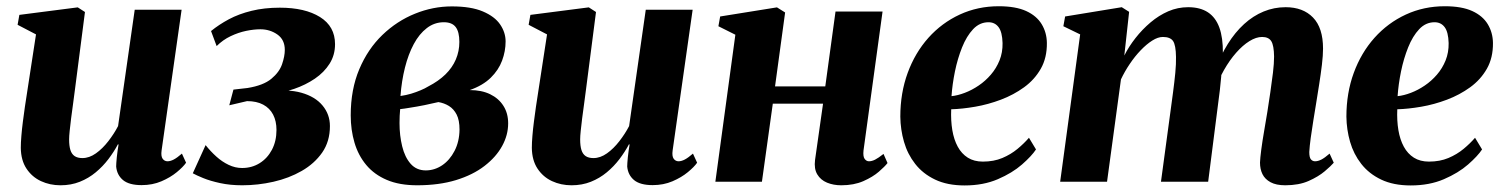

<svg xmlns="http://www.w3.org/2000/svg" viewBox="-20 -568 4696 600"><path d="M169 11Q136 11 108 -2Q80 -15 62.8 -41Q45.5 -67 45 -106Q45 -122.5 46.8 -143.5Q48.5 -164.5 51.5 -187.8Q54.5 -211 57.8 -234.2Q61 -257.5 64.5 -278L92.5 -460.5L35 -490.5L40.5 -521.5L223 -545L245.5 -530.5L214 -286.5Q211.5 -265.5 208.2 -242.5Q205 -219.5 202.2 -198Q199.5 -176.5 197.8 -159.5Q196 -142.5 196 -132.5Q196 -112 200 -99.2Q204 -86.5 213.2 -80.2Q222.5 -74 237.5 -74Q259 -74 279.8 -88.8Q300.5 -103.5 318.5 -126.8Q336.5 -150 349 -174L401 -537.5H547.5L485 -98Q482.5 -80 488.2 -72Q494 -64 503.5 -64Q512.5 -64 523 -69.5Q533.5 -75 548.5 -88L561.5 -59.5Q552.5 -46.5 532.5 -30Q512.5 -13.5 484.5 -1.5Q456.5 10.5 422.5 10.5Q383.5 10.5 364.5 -5.2Q345.5 -21 343 -47.5Q343 -51.5 343.5 -59.2Q344 -67 345 -76.8Q346 -86.5 347.5 -97Q349 -107.5 350.5 -116.5L348.5 -117Q336 -93.5 318.8 -70.8Q301.5 -48 279.2 -29.5Q257 -11 229.5 0Q202 11 169 11Z M737 11Q699 11 668 4.2Q637 -2.5 615 -11.5Q593 -20.5 582.5 -26.5L622.5 -114.5Q638 -95 656 -78.8Q674 -62.5 694.5 -52.8Q715 -43 736.5 -43Q767 -43 791.2 -58Q815.5 -73 829.8 -100Q844 -127 844 -162Q844 -189.5 833.5 -209.8Q823 -230 802.5 -241Q782 -252 752 -252L696.5 -239L709.5 -288L753.5 -293Q803 -301 828 -321.8Q853 -342.5 861.5 -367.5Q870 -392.5 870 -412Q870 -444 846.8 -460.2Q823.5 -476.5 793.5 -476.5Q773.5 -476.5 749.2 -471.5Q725 -466.5 700.8 -455Q676.5 -443.5 657 -424L639.5 -471Q664 -491 695.2 -507.8Q726.5 -524.5 766.2 -534.2Q806 -544 854.5 -544Q933 -544 980 -514.8Q1027 -485.5 1027 -430Q1027 -396 1010 -369Q993 -342 964 -322.2Q935 -302.5 899.2 -290.2Q863.5 -278 827 -274L818 -281Q878.5 -290.5 921.8 -278.2Q965 -266 988 -238.2Q1011 -210.5 1011 -174Q1011 -126 986.8 -91.2Q962.5 -56.5 922.8 -33.8Q883 -11 834.5 0Q786 11 737 11Z M1283.5 11Q1228 11 1188.8 -5.8Q1149.5 -22.5 1124.5 -52.5Q1099.5 -82.5 1087.8 -122.2Q1076 -162 1076 -207.5Q1076 -288.5 1102.8 -351.8Q1129.5 -415 1175 -458.8Q1220.5 -502.5 1276.8 -525.2Q1333 -548 1392 -548Q1452 -548 1489 -532.2Q1526 -516.5 1543 -491.5Q1560 -466.5 1560 -438.5Q1560 -408 1549 -378.5Q1538 -349 1513.5 -325Q1489 -301 1448 -286.5Q1485 -286.5 1511.8 -273.5Q1538.5 -260.5 1553.2 -237.2Q1568 -214 1568 -182.5Q1568 -146 1549.2 -111.8Q1530.5 -77.5 1494.2 -49.5Q1458 -21.5 1405 -5.2Q1352 11 1283.5 11ZM1310.5 -35.5Q1338 -35.5 1361.8 -51.5Q1385.5 -67.5 1400.5 -96.5Q1415.5 -125.5 1416 -163Q1416 -192.5 1407 -210Q1398 -227.5 1383 -236.8Q1368 -246 1350 -249Q1340.5 -247 1329.5 -244.5Q1318.5 -242 1306.8 -239.5Q1295 -237 1283 -235Q1270.5 -233 1257.5 -230.8Q1244.5 -228.5 1230.5 -227Q1229.5 -217.5 1229 -206Q1228.5 -194.5 1228.5 -183.5Q1228.5 -144.5 1236.8 -110.8Q1245 -77 1263.2 -56.2Q1281.5 -35.5 1310.5 -35.5ZM1231.5 -268Q1249 -270.5 1264.8 -275.2Q1280.5 -280 1294.2 -285.8Q1308 -291.5 1318.5 -298Q1350.5 -314.5 1372 -335.5Q1393.5 -356.5 1404.5 -382.2Q1415.5 -408 1415.5 -437Q1415.5 -468.5 1404 -483.5Q1392.5 -498.5 1367 -498.5Q1337.5 -498.5 1313.8 -480.2Q1290 -462 1273 -430.2Q1256 -398.5 1245.5 -356.8Q1235 -315 1231.5 -268Z M1766 11Q1733 11 1705 -2Q1677 -15 1659.8 -41Q1642.5 -67 1642 -106Q1642 -122.5 1643.8 -143.5Q1645.5 -164.5 1648.5 -187.8Q1651.5 -211 1654.8 -234.2Q1658 -257.5 1661.5 -278L1689.5 -460.5L1632 -490.5L1637.5 -521.5L1820 -545L1842.5 -530.5L1811 -286.5Q1808.5 -265.5 1805.2 -242.5Q1802 -219.5 1799.2 -198Q1796.5 -176.5 1794.8 -159.5Q1793 -142.5 1793 -132.5Q1793 -112 1797 -99.2Q1801 -86.5 1810.2 -80.2Q1819.5 -74 1834.5 -74Q1856 -74 1876.8 -88.8Q1897.5 -103.5 1915.5 -126.8Q1933.5 -150 1946 -174L1998 -537.5H2144.5L2082 -98Q2079.5 -80 2085.2 -72Q2091 -64 2100.5 -64Q2109.5 -64 2120 -69.5Q2130.5 -75 2145.5 -88L2158.5 -59.5Q2149.5 -46.5 2129.5 -30Q2109.5 -13.5 2081.5 -1.5Q2053.5 10.5 2019.5 10.5Q1980.5 10.5 1961.5 -5.2Q1942.5 -21 1940 -47.5Q1940 -51.5 1940.5 -59.2Q1941 -67 1942 -76.8Q1943 -86.5 1944.5 -97Q1946 -107.5 1947.5 -116.5L1945.5 -117Q1933 -93.5 1915.8 -70.8Q1898.5 -48 1876.2 -29.5Q1854 -11 1826.5 0Q1799 11 1766 11Z M2678.5 -98Q2676.5 -79 2682 -71.5Q2687.5 -64 2695.5 -64Q2704.5 -64 2714.5 -69Q2724.5 -74 2741 -87L2753.5 -58.5Q2745.5 -48 2726.5 -31.5Q2707.5 -15 2678 -2Q2648.5 11 2609 11Q2584.5 11 2564.5 2.8Q2544.5 -5.5 2534 -23Q2523.5 -40.5 2527 -68L2552 -244H2395L2361 0H2215.5L2278 -459.5L2225 -486L2230.5 -516.5L2408 -545L2433.5 -529L2402 -298H2559L2591 -532H2738Z M3217.5 -101Q3204 -80.5 3173.8 -54Q3143.5 -27.5 3098.2 -8Q3053 11.5 2994.5 11.5Q2940.5 11.5 2902.2 -6.8Q2864 -25 2840 -55.8Q2816 -86.5 2805 -124.8Q2794 -163 2793.5 -203.5Q2793.5 -277.5 2816.5 -340.2Q2839.5 -403 2881.2 -449.8Q2923 -496.5 2979.2 -522.5Q3035.5 -548.5 3101 -548.5Q3154 -548.5 3186.8 -533.5Q3219.5 -518.5 3235.2 -492.5Q3251 -466.5 3251.5 -434Q3252 -387.5 3232.5 -353.2Q3213 -319 3180.2 -295.2Q3147.5 -271.5 3107.8 -256.5Q3068 -241.5 3027.5 -234.5Q2987 -227.5 2952.5 -226.5Q2951 -191 2956 -161.2Q2961 -131.5 2973 -109.5Q2985 -87.5 3004.5 -75.2Q3024 -63 3051.5 -63Q3085.5 -63 3112.2 -74.2Q3139 -85.5 3159.8 -102.8Q3180.5 -120 3195.5 -137.5ZM3069 -498.5Q3041.5 -498.5 3021 -476.8Q3000.5 -455 2986.5 -420Q2972.5 -385 2964.2 -344.8Q2956 -304.5 2953.5 -267.5Q2973 -269.5 2995.2 -278Q3017.5 -286.5 3038.5 -300.8Q3059.5 -315 3076.5 -334.8Q3093.5 -354.5 3103.5 -379.2Q3113.5 -404 3113 -433.5Q3112 -468 3100.5 -483.2Q3089 -498.5 3069 -498.5Z M3508.5 -531 3493.5 -394.5Q3507.5 -422.5 3528.5 -449.2Q3549.5 -476 3575.5 -498Q3601.5 -520 3631 -532.8Q3660.5 -545.5 3693 -545.5Q3730.5 -545.5 3754.8 -529.5Q3779 -513.5 3790.5 -481.8Q3802 -450 3801.5 -402Q3801 -394.5 3800.2 -384.2Q3799.5 -374 3798.2 -363Q3797 -352 3795.5 -342L3777.5 -348Q3794 -394 3816.8 -430.5Q3839.5 -467 3867.8 -492.8Q3896 -518.5 3928.8 -532Q3961.5 -545.5 3997.5 -545.5Q4052 -545.5 4083.2 -513.2Q4114.5 -481 4114.5 -416Q4114.5 -395 4111 -365.8Q4107.5 -336.5 4102.5 -305Q4097.5 -273.5 4093 -245.5Q4089 -220 4084.2 -191.5Q4079.5 -163 4076 -137Q4072.5 -111 4071.5 -93Q4071.5 -75.5 4076.8 -69.8Q4082 -64 4089.5 -64Q4098.5 -64 4109 -69.2Q4119.5 -74.5 4135 -88L4148 -59.5Q4139.5 -49.5 4119.8 -32.8Q4100 -16 4069.5 -2.5Q4039 11 3996.5 11Q3968 11 3950.5 1.5Q3933 -8 3925.2 -23.8Q3917.5 -39.5 3917.5 -60Q3918 -74 3921.5 -100.8Q3925 -127.5 3930.5 -159Q3936 -190.5 3940.5 -218.5Q3945 -248 3949.8 -279.8Q3954.5 -311.5 3958 -340.8Q3961.5 -370 3961.5 -391.5Q3961 -426 3952.8 -439.2Q3944.5 -452.5 3924 -452.5Q3905.5 -452.5 3884.5 -439.5Q3863.5 -426.5 3843 -403.2Q3822.5 -380 3805 -349.2Q3787.5 -318.5 3776.5 -283L3799 -369.5Q3798 -348.5 3796.2 -327.8Q3794.5 -307 3792 -286Q3789.5 -265 3786.5 -243L3755.5 0H3608L3637.5 -218Q3641.5 -248 3645.8 -279.8Q3650 -311.5 3652.8 -340.2Q3655.5 -369 3655 -390Q3654.5 -427 3645.8 -439.8Q3637 -452.5 3614 -452.5Q3598.5 -452.5 3580.8 -441.2Q3563 -430 3544.8 -411Q3526.5 -392 3510.5 -368.2Q3494.5 -344.5 3483 -320L3439.5 0H3293L3355.5 -460.5L3303 -486L3308.5 -516.5L3485.5 -545.5Z M4611.5 -101Q4598 -80.5 4567.8 -54Q4537.5 -27.5 4492.2 -8Q4447 11.5 4388.5 11.5Q4334.5 11.5 4296.2 -6.8Q4258 -25 4234 -55.8Q4210 -86.5 4199 -124.8Q4188 -163 4187.5 -203.5Q4187.5 -277.5 4210.5 -340.2Q4233.5 -403 4275.2 -449.8Q4317 -496.5 4373.2 -522.5Q4429.5 -548.5 4495 -548.5Q4548 -548.5 4580.8 -533.5Q4613.5 -518.5 4629.2 -492.5Q4645 -466.5 4645.5 -434Q4646 -387.5 4626.5 -353.2Q4607 -319 4574.2 -295.2Q4541.5 -271.5 4501.8 -256.5Q4462 -241.5 4421.5 -234.5Q4381 -227.5 4346.5 -226.5Q4345 -191 4350 -161.2Q4355 -131.5 4367 -109.5Q4379 -87.5 4398.5 -75.2Q4418 -63 4445.5 -63Q4479.5 -63 4506.2 -74.2Q4533 -85.5 4553.8 -102.8Q4574.5 -120 4589.5 -137.5ZM4463 -498.5Q4435.5 -498.5 4415 -476.8Q4394.5 -455 4380.5 -420Q4366.5 -385 4358.2 -344.8Q4350 -304.5 4347.5 -267.5Q4367 -269.5 4389.2 -278Q4411.5 -286.5 4432.5 -300.8Q4453.5 -315 4470.5 -334.8Q4487.5 -354.5 4497.5 -379.2Q4507.5 -404 4507 -433.5Q4506 -468 4494.5 -483.2Q4483 -498.5 4463 -498.5Z"/></svg>

Font: Merriweather 72pt ExtraBold
Style: Italic
Weight: 800
Italic angle: -7.8°
Version: Version 2.101